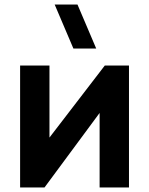

<svg xmlns="http://www.w3.org/2000/svg" viewBox="-20 -830 661 850"><path d="M551 -540H444L199 -221V-540H69V0H177L421 -330V0H551ZM222 -810 305 -615H406L323 -810Z"/></svg>

Font: Eudonet ExtraBold
Style: Regular
Weight: 800
Designer: Mikhail Sharanda
Foundry: Mikhail Sharanda
Version: Version 4.503;Glyphs 3.1.2 (3151)